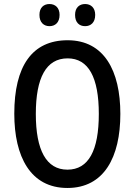

<svg xmlns="http://www.w3.org/2000/svg" viewBox="-20 -924 669 954"><path d="M176 -850C176 -812 198 -794 226 -794C254 -794 276 -812 276 -850C276 -886 254 -904 226 -904C198 -904 176 -887 176 -850ZM353 -850C353 -812 374 -794 403 -794C431 -794 453 -812 453 -850C453 -886 431 -904 403 -904C375 -904 353 -887 353 -850ZM578 -358C578 -573 497 -724 316 -724C139 -724 51 -595 51 -359C51 -146 131 10 315 10C497 10 578 -143 578 -358ZM158 -358C158 -537 209 -634 316 -634C420 -634 471 -539 471 -358C471 -176 420 -81 315 -81C210 -81 158 -178 158 -358Z"/></svg>

Font: Noto Sans Devanagari Condensed Medium
Style: Regular
Weight: 500
Width: 3
Designer: Jelle Bosma - Monotype Design Team
Foundry: Monotype Imaging Inc.
Version: Version 2.004